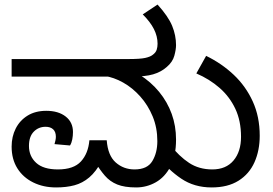

<svg xmlns="http://www.w3.org/2000/svg" viewBox="-20 -810 1196 842"><path d="M226 12Q170 12 125.5 -10Q81 -32 56 -72Q31 -112 31 -167Q31 -211 49 -246.5Q67 -282 101 -303Q135 -324 183 -324Q236 -324 268 -299Q300 -274 300 -231Q300 -215 297 -199Q294 -183 287 -172L219 -178Q221 -184 223 -193.5Q225 -203 225 -210Q225 -232 213 -243Q201 -254 180 -254Q149 -254 128 -232.5Q107 -211 107 -170Q107 -125 138.5 -96Q170 -67 234 -67Q303 -67 335 -102Q367 -137 372 -195H448Q453 -128 487.5 -97.5Q522 -67 570 -67Q626 -67 648 -103.5Q670 -140 670 -191Q670 -250 649.5 -299.5Q629 -349 595 -387Q561 -425 520 -448Q479 -471 438 -477L591 -483Q642 -451 678 -407Q714 -363 733 -310.5Q752 -258 752 -198Q752 -126 727.5 -79.5Q703 -33 663 -10.5Q623 12 577 12Q526 12 494 -1Q462 -14 440 -39.5Q418 -65 396 -101L427 -105Q401 -57 371.5 -32Q342 -7 306.5 2.5Q271 12 226 12ZM31 -474V-551H541Q595 -551 617 -556Q639 -561 649 -569Q663 -579 667 -591.5Q671 -604 671 -618Q671 -651 655 -682.5Q639 -714 606 -747L671 -790Q718 -738 735 -696.5Q752 -655 752 -612Q752 -593 744.5 -565.5Q737 -538 711 -516Q686 -494 651.5 -484Q617 -474 559 -474ZM908 12Q832 12 775 -26.5Q718 -65 673 -123L724 -177Q766 -124 809.5 -95.5Q853 -67 911 -67Q971 -67 1004 -106Q1037 -145 1037 -210Q1037 -280 1012 -333Q987 -386 943 -424.5Q899 -463 841 -488L884 -565Q952 -532 1005 -482Q1058 -432 1088.5 -365Q1119 -298 1119 -215Q1119 -150 1096 -98.5Q1073 -47 1026 -17.5Q979 12 908 12Z"/></svg>

Font: lkannada05
Style: Book
Weight: 400
Designer: Jelle Bosma - Monotype Design Team
Foundry: Monotype Imaging Inc.
Version: Version 2.003